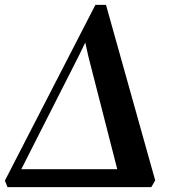

<svg xmlns="http://www.w3.org/2000/svg" viewBox="-35 -768 701 788"><path d="M-4 0 -15 -26.5 356.5 -748H400L602 -27.5L586 0ZM315 -593.5 289 -540 26.5 -22.5 27 -73.5H504L456.5 -33.5L327.5 -537Z"/></svg>

Font: Merriweather 144pt SemiBold
Style: Italic
Weight: 600
Italic angle: -7.8°
Version: Version 2.101